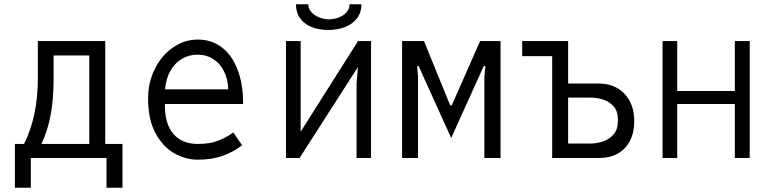

<svg xmlns="http://www.w3.org/2000/svg" viewBox="-20 -743 3640 903"><path d="M50 -66H93Q158 -194.5 158 -376V-550H475V-66H556V140H481V0H125V140H50ZM400 -66V-482H232V-371Q232 -275.5 218 -201.5Q204 -127.5 175 -66Z M676.5 -279Q676.5 -356 708.5 -419.8Q740.5 -483.5 794.2 -520.2Q848 -557 910.5 -557Q972.5 -557 1020.8 -522Q1069 -487 1096.2 -418.5Q1123.5 -350 1123.5 -254H755.5Q754 -162 794.8 -114Q835.5 -66 910.5 -66Q968.5 -66 1007.8 -82Q1047 -98 1077.5 -120L1118.5 -60Q1082 -30.5 1030.2 -11.2Q978.5 8 909.5 8Q855 8 801.5 -21.2Q748 -50.5 712.2 -115Q676.5 -179.5 676.5 -279ZM909.5 -486Q868.5 -486 834.8 -465.8Q801 -445.5 780.5 -408.5Q760 -371.5 756.5 -323H1053.5Q1052 -371.5 1033.2 -408.5Q1014.5 -445.5 982.2 -465.8Q950 -486 909.5 -486Z M1325 -550H1394V-123.5L1664 -550H1725V0H1657V-352L1663.5 -428L1389 0H1325ZM1372 -723H1430Q1430 -701.5 1445.2 -685.2Q1460.5 -669 1483 -660.5Q1505.5 -652 1526 -652Q1549 -652 1571.8 -660.2Q1594.5 -668.5 1609.2 -684.8Q1624 -701 1624 -723H1680Q1680 -684 1659 -656.8Q1638 -629.5 1602.5 -615.8Q1567 -602 1524 -602Q1481 -602 1446.5 -615.5Q1412 -629 1392 -656.2Q1372 -683.5 1372 -723Z M1871 -550H1974L2097 -248H2105L2238 -550H2334V0H2258V-382L2263 -432H2255L2102 -94L1949 -432H1942L1946 -382V0H1871Z M2577 -479H2436V-550H2652V-350H2799Q2846 -350 2883.2 -328.5Q2920.5 -307 2941.8 -267.2Q2963 -227.5 2963 -174Q2963 -120 2942.8 -80.8Q2922.5 -41.5 2885.5 -20.8Q2848.5 0 2800 0H2577ZM2886 -171V-183Q2886 -219 2866.8 -241.8Q2847.5 -264.5 2818 -274.2Q2788.5 -284 2756 -284H2652V-68H2756Q2788 -68 2817.8 -78.5Q2847.5 -89 2866.8 -112.2Q2886 -135.5 2886 -171Z M3096 -550H3165V-315H3436V-550H3506V0H3436V-254H3165V0H3096Z"/></svg>

Font: JuliaMono Light
Style: Regular
Weight: 300
Monospace: yes
Designer: cormullion
Foundry: corm
Version: Version 0.054; ttfautohint (v1.8.4)